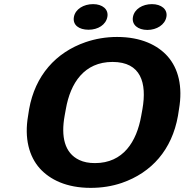

<svg xmlns="http://www.w3.org/2000/svg" viewBox="-20 -900 894 930"><path d="M842 -339 847 -371C866 -481 844 -568 792 -627C744 -681 664 -721 547 -721C493 -721 442 -712 395 -696C250 -646 150 -534 121 -371L116 -339C97 -230 121 -142 173 -84C222 -30 302 10 419 10C473 10 523 2 570 -14C715 -64 813 -175 842 -339ZM440 -110C410 -110 385 -115 364 -125C292 -159 275 -239 293 -339L299 -372C321 -498 388 -600 525 -600C663 -600 692 -498 670 -372L664 -339C642 -214 577 -110 440 -110ZM409 -756C455 -756 493 -780 500 -818C507 -855 476 -880 431 -880C385 -880 345 -856 338 -818C331 -779 362 -756 409 -756ZM694 -755C739 -755 779 -780 786 -818C793 -855 761 -880 716 -880C670 -880 631 -856 624 -818C617 -780 648 -755 694 -755Z"/></svg>

Font: Asimov
Style: XWidIt
Weight: 500
Designer: Google
Version: Version 2.000980; 2014